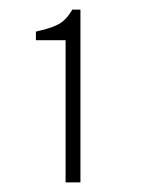

<svg xmlns="http://www.w3.org/2000/svg" viewBox="-20 -821 298 401"><path d="M148 -801V-440H117V-737H55V-755L67 -758Q92 -764 105 -772Q118 -780 128 -796L131 -801Z"/></svg>

Font: Be Vietnam Pro Thin
Style: Regular
Weight: 100
Designer: Lam Bao, Tony Le, Vietanh Nguyen
Foundry: Yellow Type Foundry
Version: Version 1.002; ttfautohint (v1.8.3)